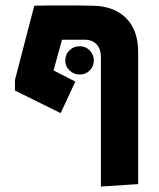

<svg xmlns="http://www.w3.org/2000/svg" viewBox="-20 -557 586 706"><path d="M351 -347Q351 -377 335 -394Q319 -411 291 -411H208L177 -298L257 -257L203 -141L35 -224V-263L106 -536Q141 -537 213 -537Q285 -537 320 -536Q399 -535 443.5 -490.5Q488 -446 488 -366V120L351 129ZM220 -334Q220 -357 235.5 -372Q251 -387 273 -387Q295 -387 310 -371.5Q325 -356 325 -334Q325 -313 310 -298Q295 -283 273 -283Q251 -283 235.5 -298Q220 -313 220 -334Z"/></svg>

Font: Secular One
Style: Regular
Weight: 400
Designer: Michal Sahar
Foundry: Hagilda
Version: Version 1.000